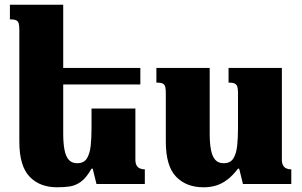

<svg xmlns="http://www.w3.org/2000/svg" viewBox="-20 -780 1282 814"><path d="M554 -320V-103Q554 -88 559 -79Q564 -70 573 -66Q582 -62 594 -62V0H389L373 -65H368Q346 -26 323 -9.5Q300 7 275.5 10.5Q251 14 222 14Q148 14 105 -31.5Q62 -77 62 -179V-653Q62 -670 59.5 -680Q57 -690 48.5 -694Q40 -698 22 -698V-760H248V-214Q248 -173 253.5 -144.5Q259 -116 272 -102Q285 -88 307 -88Q336 -88 348.5 -108.5Q361 -129 364.5 -162Q368 -195 368 -234V-320ZM221 -422V-492H575V-422Z M843 14Q769 14 726 -31.5Q683 -77 683 -179V-385Q683 -402 680.5 -412Q678 -422 669.5 -426Q661 -430 643 -430V-492H869V-214Q869 -173 874.5 -144.5Q880 -116 893 -102Q906 -88 928 -88Q957 -88 969.5 -108.5Q982 -129 985.5 -162Q989 -195 989 -234V-388Q989 -404 986 -413Q983 -422 974.5 -426Q966 -430 949 -430V-492H1175V-103Q1175 -88 1180 -79Q1185 -70 1194 -66Q1203 -62 1215 -62V0H1010L994 -65H989Q967 -36 944 -18.5Q921 -1 896.5 6.5Q872 14 843 14Z"/></svg>

Font: Noto Serif Armenian Black
Style: Regular
Weight: 900
Version: Version 2.007